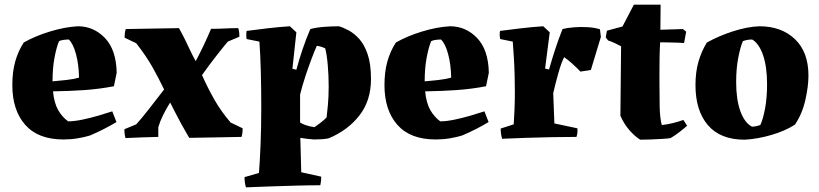

<svg xmlns="http://www.w3.org/2000/svg" viewBox="-20 -589 3523 826"><path d="M253 11Q144 11 88.5 -52Q33 -115 33 -223Q33 -280 45.5 -324.5Q58 -369 82 -406Q131 -434 195 -453.5Q259 -473 315 -476Q383 -476 431.5 -425.5Q480 -375 482 -276L470 -218Q408 -206 343.5 -201.5Q279 -197 208 -196Q213 -145 230.5 -115Q248 -85 273 -67Q299 -67 333 -74Q367 -81 401.5 -91Q436 -101 463 -110L481 -64Q458 -50 429 -35Q400 -20 367 -6Q344 1 314.5 6Q285 11 253 11ZM206 -239Q240 -242 270 -245.5Q300 -249 320 -255Q319 -311 307 -356Q295 -401 276 -419Q266 -419 254 -417.5Q242 -416 234 -412Q223 -386 214.5 -341Q206 -296 206 -239Z M520 5Q517 -5 516 -14.5Q515 -24 515 -33L566 -54Q588 -78 620 -119Q652 -160 686 -204Q663 -252 636 -300Q609 -348 566 -403L516 -427Q516 -436 517 -445.5Q518 -455 521 -464Q575 -465 633.5 -466Q692 -467 750 -468Q767 -437 777.5 -415.5Q788 -394 797.5 -373.5Q807 -353 822 -326Q839 -358 855.5 -392.5Q872 -427 888 -465Q919 -465 947.5 -466.5Q976 -468 1005 -468Q1008 -459 1009 -449.5Q1010 -440 1010 -431L960 -410Q943 -390 912 -350.5Q881 -311 849 -266Q874 -210 902.5 -160Q931 -110 972 -62L1024 -37Q1024 -28 1023 -19Q1022 -10 1019 0Q967 1 909.5 2Q852 3 794 4Q774 -30 760 -55.5Q746 -81 735 -103Q724 -125 712 -148Q695 -121 681.5 -93.5Q668 -66 661 -42V0Q627 1 591 2Q555 3 520 5Z M1038 217Q1032 196 1032 173L1094 155Q1098 108 1101 31.5Q1104 -45 1104 -127Q1104 -207 1102 -282.5Q1100 -358 1096 -410L1041 -421Q1038 -437 1041 -456Q1087 -462 1133.5 -467.5Q1180 -473 1227 -476L1255 -450L1238 -293L1255 -289Q1266 -330 1281 -375Q1296 -420 1315 -464Q1341 -471 1375 -473.5Q1409 -476 1438 -476Q1456 -471 1479.5 -458.5Q1503 -446 1525 -422Q1547 -398 1561.5 -356Q1576 -314 1576 -249Q1576 -156 1526 -92Q1476 -28 1394 6Q1380 9 1363.5 10Q1347 11 1331 11Q1301 9 1272 4L1276 152L1362 171Q1362 181 1361 190Q1360 199 1358 208Q1312 208 1255.5 209.5Q1199 211 1142 213Q1085 215 1038 217ZM1333 -42Q1342 -48 1358.5 -60.5Q1375 -73 1385 -84Q1387 -98 1390.5 -135.5Q1394 -173 1394 -216Q1394 -265 1390 -310Q1386 -355 1379 -381Q1363 -389 1343 -392Q1334 -372 1320.5 -336.5Q1307 -301 1293.5 -260Q1280 -219 1271 -182V-62Q1278 -57 1294 -51Q1310 -45 1333 -42Z M1854 11Q1745 11 1689.5 -52Q1634 -115 1634 -223Q1634 -280 1646.5 -324.5Q1659 -369 1683 -406Q1732 -434 1796 -453.5Q1860 -473 1916 -476Q1984 -476 2032.5 -425.5Q2081 -375 2083 -276L2071 -218Q2009 -206 1944.5 -201.5Q1880 -197 1809 -196Q1814 -145 1831.5 -115Q1849 -85 1874 -67Q1900 -67 1934 -74Q1968 -81 2002.5 -91Q2037 -101 2064 -110L2082 -64Q2059 -50 2030 -35Q2001 -20 1968 -6Q1945 1 1915.5 6Q1886 11 1854 11ZM1807 -239Q1841 -242 1871 -245.5Q1901 -249 1921 -255Q1920 -311 1908 -356Q1896 -401 1877 -419Q1867 -419 1855 -417.5Q1843 -416 1835 -412Q1824 -386 1815.5 -341Q1807 -296 1807 -239Z M2140 8Q2134 -14 2134 -36L2190 -54Q2192 -83 2193.5 -119.5Q2195 -156 2195 -192Q2195 -225 2194 -265Q2193 -305 2190.5 -344Q2188 -383 2186 -410L2132 -421Q2128 -437 2131 -456Q2177 -462 2223.5 -467.5Q2270 -473 2317 -476L2345 -450L2325 -294L2342 -290Q2356 -339 2369.5 -380Q2383 -421 2400 -464Q2418 -469 2448.5 -471.5Q2479 -474 2509.5 -472Q2540 -470 2561 -463L2565 -430L2522 -288L2477 -281Q2462 -297 2442 -315Q2422 -333 2407 -343Q2395 -320 2382.5 -276Q2370 -232 2360 -188L2365 -58L2464 -37Q2465 -28 2464 -18.5Q2463 -9 2460 0Q2413 0 2357 1Q2301 2 2244.5 4Q2188 6 2140 8Z M2734 12Q2713 -1 2689.5 -27Q2666 -53 2649 -91Q2650 -166 2650.5 -240.5Q2651 -315 2652 -390Q2639 -397 2625 -403.5Q2611 -410 2596 -415L2586 -428L2591 -457L2658 -475L2707 -569H2822L2821 -461L2918 -464L2932 -453L2923 -404Q2915 -405 2895.5 -405.5Q2876 -406 2854.5 -406.5Q2833 -407 2820 -407Q2818 -374 2817.5 -337.5Q2817 -301 2817 -272Q2817 -243 2817 -235Q2817 -174 2818 -128Q2819 -82 2827 -51Q2853 -54 2875 -59.5Q2897 -65 2920 -73L2936 -48Q2925 -38 2904.5 -22Q2884 -6 2865 5Q2854 7 2830 8.5Q2806 10 2779 11Q2752 12 2734 12Z M3184 12Q3079 12 3025.5 -50.5Q2972 -113 2972 -223Q2972 -280 2985 -324.5Q2998 -369 3021 -406Q3071 -434 3132.5 -454Q3194 -474 3247 -476Q3342 -476 3400 -420.5Q3458 -365 3458 -264Q3458 -217 3444.5 -158Q3431 -99 3400 -53Q3359 -26 3299 -8.5Q3239 9 3184 12ZM3215 -44Q3224 -44 3234.5 -46.5Q3245 -49 3251 -51Q3263 -77 3271.5 -123Q3280 -169 3280 -226Q3280 -301 3263 -351Q3246 -401 3216 -419Q3194 -419 3176 -412Q3165 -387 3156 -340.5Q3147 -294 3147 -236Q3147 -161 3165 -111Q3183 -61 3215 -44Z"/></svg>

Font: Labrada ExtraBold
Style: Regular
Weight: 800
Designer: Mercedes Jáuregui
Foundry: Omnibus-Type Team
Version: Version 1.000; ttfautohint (v1.8.4.7-5d5b)